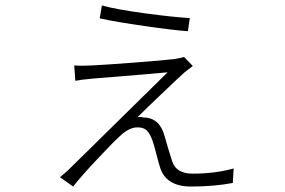

<svg xmlns="http://www.w3.org/2000/svg" viewBox="-20 -647 1040 701"><path d="M352 -627Q407 -612 512 -598Q617 -584 673 -581L666 -533Q611 -537 507 -552Q403 -567 344 -580ZM684 -406Q678 -402 667.5 -393.5Q657 -385 654 -383Q638 -369 575 -309Q512 -249 482 -219Q493 -221 505 -218Q563 -217 581 -150Q594 -103 609 -57Q624 -13 683 -13Q766 -13 833 -32L830 21Q761 34 678 34Q585 34 564 -37Q560 -49 550.5 -86Q541 -123 537 -133Q528 -158 516.5 -170Q505 -182 482 -182Q453 -182 422 -154Q396 -131 335.5 -66.5Q275 -2 247 34L199 0Q210 -9 228 -25Q271 -68 409.5 -203.5Q548 -339 592 -383Q542 -378 318 -360Q274 -356 255 -352L251 -408Q278 -406 314 -408Q358 -410 470 -418.5Q582 -427 621 -432Q643 -436 652 -439Z"/></svg>

Font: Noto Sans Korean Light
Style: Regular
Weight: 300
Designer: Ryoko NISHIZUKA  (kana & ideographs); Paul D. Hunt (Latin, Greek & Cyrillic); Wenlong ZHANG  (bopomofo); Sandoll Communi
Foundry: Adobe Systems Incorporated
Version: Version 1.000;PS 1;hotconv 1.0.78;makeotf.lib2.5.61930